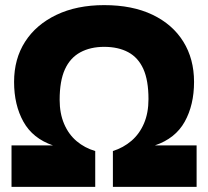

<svg xmlns="http://www.w3.org/2000/svg" viewBox="-20 -730 813 750"><path d="M25 0V-162H187Q108 -189 71.5 -254.5Q35 -320 35 -410Q35 -500 78 -567Q121 -634 200.5 -672Q280 -710 387 -710Q497 -710 575.5 -672.5Q654 -635 696 -567.5Q738 -500 738 -410Q738 -320 701.5 -254.5Q665 -189 585 -162H748V0H421V-140Q462 -153 493.5 -180Q525 -207 542.5 -248Q560 -289 560 -343Q560 -416 540 -460.5Q520 -505 481 -526Q442 -547 387 -547Q333 -547 293.5 -525.5Q254 -504 233.5 -459Q213 -414 213 -340Q213 -287 230.5 -246Q248 -205 279.5 -178.5Q311 -152 352 -140V0Z"/></svg>

Font: REM
Style: Bold
Weight: 700
Designer: Octavio Pardo
Foundry: Ashler Design
Version: Version 1.005;gftools[0.9.28]